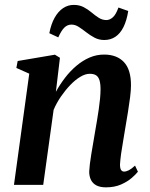

<svg xmlns="http://www.w3.org/2000/svg" viewBox="-20 -774 627 804"><path d="M214 -389.5Q231 -420.5 252.5 -448.5Q274 -476.5 300 -498.5Q326 -520.5 355 -533Q384 -545.5 416 -545.5Q469 -545.5 498.8 -514.2Q528.5 -483 528.5 -417Q528.5 -396.5 524.8 -366.8Q521 -337 515.8 -304.8Q510.5 -272.5 505.5 -243Q501.5 -216.5 496.2 -187Q491 -157.5 487.2 -130.8Q483.5 -104 482.5 -85.5Q482.5 -68.5 487.2 -62Q492 -55.5 499.5 -55.5Q508.5 -55.5 519.8 -61.2Q531 -67 545.5 -80.5L557.5 -55Q550 -45 532 -29.2Q514 -13.5 487 -1.5Q460 10.5 423.5 10.5Q399.5 10.5 384 2.5Q368.5 -5.5 361 -20.5Q353.5 -35.5 353.5 -55.5Q354 -67.5 356.2 -86.2Q358.5 -105 362.2 -128Q366 -151 370.2 -175.2Q374.5 -199.5 378 -221.5Q382 -244 386 -268.2Q390 -292.5 393.5 -316.2Q397 -340 399 -361.2Q401 -382.5 401 -399.5Q401 -424 396.5 -438.2Q392 -452.5 382.2 -458.8Q372.5 -465 355.5 -465Q337.5 -465 316.5 -452.5Q295.5 -440 274.8 -418.5Q254 -397 235.5 -370.2Q217 -343.5 204.5 -314L161 0H38.5L102.5 -465.5L48.5 -489.5L54 -518.5L210 -545L231 -532ZM186.5 -635Q194 -673.5 208.8 -699.8Q223.5 -726 244 -739.8Q264.5 -753.5 289 -753.5Q312.5 -753.5 330.5 -744Q348.5 -734.5 363.5 -721.8Q378.5 -709 393.5 -699.5Q408.5 -690 425.5 -690Q439.5 -690 452.5 -701.5Q465.5 -713 476 -742.5L517 -728Q510.5 -687.5 497 -660.5Q483.5 -633.5 463.2 -620Q443 -606.5 416.5 -606.5Q394.5 -606.5 376 -616.2Q357.5 -626 341.2 -638.8Q325 -651.5 310 -661.2Q295 -671 279.5 -671Q262 -671 249.2 -658.2Q236.5 -645.5 224 -617.5Z"/></svg>

Font: Merriweather 72pt SemiBold
Style: Italic
Weight: 600
Italic angle: -7.8°
Version: Version 2.101